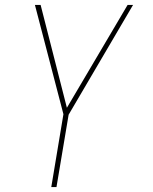

<svg xmlns="http://www.w3.org/2000/svg" viewBox="-20 -550 616 775"><path d="M187 205H208L257 -87L517 -530H495L250 -115L144 -530H121L236 -89Z"/></svg>

Font: Iosevka Sparkle Thin
Style: Italic
Weight: 100
Italic angle: -9°
Designer: Belleve Invis
Foundry: Belleve Invis
Version: Version 4.5.0; ttfautohint (v1.8.3)